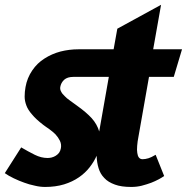

<svg xmlns="http://www.w3.org/2000/svg" viewBox="-44 -750 759 779"><path d="M269.5 -320.5Q263.5 -325 253 -332.5Q242.5 -340 240.5 -341.5Q225.5 -352 218 -360.5Q208.5 -369 204 -378.5Q199 -387 200.5 -397Q203.5 -414.5 216.5 -426.5Q229.5 -438 253 -438H397.5L358.5 -216.5Q350 -246 328 -270.5Q306 -294.5 269.5 -320.5ZM622 -36 587.5 -122Q569 -111 558.5 -108Q545 -104 534.5 -104Q525 -104 519.5 -111Q514.5 -117.5 513 -129.5Q511 -140.5 512.5 -158Q514 -177 517.5 -194L560.5 -438H661L694.5 -550H577.5L609.5 -730.5L432 -633.5L417 -550H274.5Q237 -550 201.5 -541Q166 -531.5 136.5 -512.5Q107 -494 87 -464.5Q66 -434 59.5 -396.5Q56 -377.5 56 -358Q56 -340.5 63 -322Q69.5 -304 86.5 -285Q101.5 -266.5 132 -243Q134.5 -241 142.8 -235.2Q151 -229.5 156 -226Q170.5 -215.5 181 -205Q192.5 -192.5 199 -179Q206 -164.5 203 -148.5Q201 -137.5 195.5 -130Q189.5 -122.5 182 -118Q175 -113.5 165.5 -111Q157.5 -109 149 -109Q123 -109 97 -122Q70 -135.5 42 -152L-24.5 -47.5Q-10 -37 12 -26.5Q34 -16 54 -9Q73.5 -1.5 98 3.5Q118.5 8.5 139 8.5Q181.5 8.5 216 -2Q250 -12.5 276 -30.5Q301.5 -48 319.5 -71Q337.5 -94 348 -118Q349 -90 356 -67.5Q363 -44 379.5 -27.5Q394.5 -11 422.5 -1Q448 8.5 488.5 8.5Q511 8.5 531 3.5Q552 -2 569.5 -8.5Q585 -14.5 601 -23Q613 -29.5 622 -36Z"/></svg>

Font: B612
Style: Regular
Weight: 700
Italic angle: -10°
Designer: Nicolas Chauveau, Thomas Paillot, Jonathan Favre-Lamarine, Jean-Luc Vinot
Foundry: AIRBUS
Version: Version 1.008